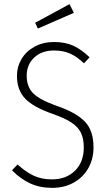

<svg xmlns="http://www.w3.org/2000/svg" viewBox="-20 -897 524 928"><path d="M413 -620 386 -591Q351 -624 318 -638.5Q285 -653 241 -653Q182 -653 145.5 -619Q109 -585 109 -531Q109 -477 141 -445.5Q173 -414 255 -385Q348 -353 390 -309.5Q432 -266 432 -185Q432 -129 407 -84.5Q382 -40 336.5 -14.5Q291 11 232 11Q172 11 125 -11Q78 -33 38 -74L65 -102Q103 -67 141.5 -48.5Q180 -30 231 -30Q300 -30 342.5 -72Q385 -114 385 -184Q385 -227 371 -255.5Q357 -284 325 -305Q293 -326 236 -346Q141 -379 101.5 -420.5Q62 -462 62 -530Q62 -575 84.5 -612.5Q107 -650 148 -672Q189 -694 241 -694Q296 -694 335.5 -675.5Q375 -657 413 -620ZM316 -877 337 -835 163 -759 150 -787Z"/></svg>

Font: Fira Sans Condensed ExtraLight
Style: Regular
Weight: 275
Width: 3
Designer: Carrois Corporate & Edenspiekermann AG
Foundry: Carrois Corporate GbR & Edenspiekermann AG
Version: Version 4.203